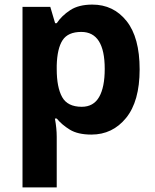

<svg xmlns="http://www.w3.org/2000/svg" viewBox="-20 -576 673 836"><path d="M382 -556Q474 -556 531 -484.5Q588 -413 588 -274Q588 -135 529 -62.5Q470 10 378 10Q319 10 284 -11.5Q249 -33 227 -60H219Q227 -18 227 20V240H78V-546H199L220 -475H227Q249 -508 286 -532Q323 -556 382 -556ZM334 -437Q276 -437 252.5 -401Q229 -365 227 -291V-275Q227 -196 250.5 -153.5Q274 -111 336 -111Q387 -111 411.5 -153.5Q436 -196 436 -276Q436 -437 334 -437Z"/></svg>

Font: Noto Sans Gujarati UI
Style: Bold
Weight: 700
Designer: Jelle Bosma - Monotype Design Team, Universal Thirst
Foundry: Monotype Imaging Inc.
Version: Version 2.106; ttfautohint (v1.8.4.7-5d5b)